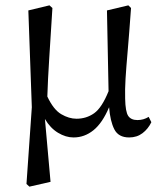

<svg xmlns="http://www.w3.org/2000/svg" viewBox="-20 -501 596 718"><path d="M79 187 99 -100 86 -462 165 -481 176 -471Q169 -358 164 -281Q159 -204 157 -140Q180 -91 209 -74Q238 -57 266 -57Q303 -57 332 -77.5Q361 -98 386 -160L380 -462L460 -481L470 -471Q463 -373 457.5 -310.5Q452 -248 449.5 -207Q447 -166 448 -132Q449 -83 459.5 -67.5Q470 -52 494 -52Q517 -52 536 -64L546 -44Q534 -19 513 -3Q492 13 463 13Q423 13 407.5 -17.5Q392 -48 388 -100Q363 -41 329.5 -14Q296 13 255 13Q226 13 197 -4.5Q168 -22 148 -56L169 179L90 197Z"/></svg>

Font: Source Serif 4 Subhead
Style: Regular
Weight: 400
Designer: Frank Grießhammer
Foundry: Adobe Systems Incorporated
Version: Version 4.004;hotconv 1.0.117;makeotfexe 2.5.65602